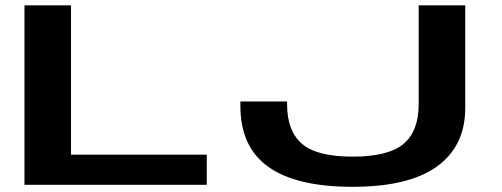

<svg xmlns="http://www.w3.org/2000/svg" viewBox="-20 -695 1887 722"><path d="M72 0H757.5V-113.5H247V-675H72ZM1306 7.5Q1517.5 7.5 1623.5 -69.2Q1729.5 -146 1729.5 -289.5V-675H1554.5V-304.5Q1554.5 -201.5 1497.2 -153.8Q1440 -106 1306 -106Q1171 -106 1115.2 -154.5Q1059.5 -203 1059.5 -303.5V-313.5H884V-296Q884 -142.5 989.2 -67.5Q1094.5 7.5 1306 7.5Z"/></svg>

Font: Anybody ExtraExpanded SemiBold
Style: Regular
Weight: 600
Width: 8
Version: Version 1.113;gftools[0.9.25]